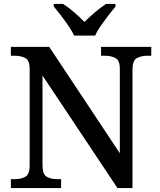

<svg xmlns="http://www.w3.org/2000/svg" viewBox="-20 -951 810 971"><path d="M35 0V-45H56Q86 -45 108 -57Q130 -69 130 -115V-603Q130 -646 108 -657.5Q86 -669 56 -669H35V-714H229L586 -176V-603Q586 -646 564 -657.5Q542 -669 512 -669H491V-714H745V-669H724Q694 -669 672 -657Q650 -645 650 -599V0H574L195 -569V-115Q195 -69 216.5 -57Q238 -45 268 -45H289V0ZM355 -771Q344 -794 326 -820.5Q308 -847 288 -873Q268 -899 252 -918V-931H299Q326 -914 355.5 -888.5Q385 -863 407 -840Q430 -863 460 -888.5Q490 -914 516 -931H564V-918Q548 -899 528 -873Q508 -847 489.5 -820.5Q471 -794 461 -771Z"/></svg>

Font: Noto Serif Tamil Medium
Style: Regular
Weight: 500
Designer: Indian Type Foundry, Tom Grace, and the Monotype Design Team
Foundry: Monotype Imaging Inc.
Version: Version 2.004; ttfautohint (v1.8.4.7-5d5b)